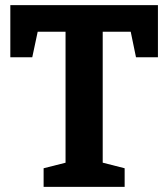

<svg xmlns="http://www.w3.org/2000/svg" viewBox="-20 -724 652 744"><path d="M149 0V-72L260 -100L234 -64V-623L263 -601H100L132 -629L105 -502H20V-704H592V-502H507L482 -623L512 -601H349L378 -623V-64L353 -100L463 -72V0Z"/></svg>

Font: Bitter Thin
Style: Bold
Weight: 700
Version: Version 3.021